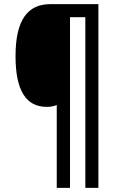

<svg xmlns="http://www.w3.org/2000/svg" viewBox="-20 -780 579 927"><path d="M455 127V-760H223C113 -760 55 -683 55 -509C55 -339 108 -264 206 -264C224 -264 241 -267 254 -273V127H318V-697H392V127Z"/></svg>

Font: Noto Sans Armenian Condensed Medium
Style: Regular
Weight: 500
Width: 3
Designer: Monotype Design Team
Foundry: Monotype Imaging Inc.
Version: Version 2.008